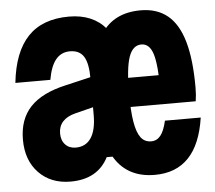

<svg xmlns="http://www.w3.org/2000/svg" viewBox="-49 -685 847 756"><g transform="rotate(-5 375.0 -307.0)"><path d="M326.2 -310.3Q326.2 -475.5 376.5 -553.6Q426.8 -631.8 533.4 -631.8Q598 -631.8 639.9 -597.3Q681.9 -562.8 702.2 -491.8Q722.5 -420.9 722.5 -310.9Q722.5 -280.8 718.5 -256.1H413.3V-371.2H631.9L583.7 -310.3Q583.7 -412.1 570.3 -454.9Q556.9 -497.6 524.7 -497.6Q490.5 -497.6 475.1 -453.7Q459.7 -409.7 459.7 -310.3Q459.7 -240.2 466.9 -197.3Q474.1 -154.3 489.3 -134.3Q504.6 -114.2 530.1 -114.2Q552.9 -114.2 567.5 -132.5Q582.1 -150.7 591.1 -190.6H732.6Q717 -85.4 667.1 -33.4Q617.3 18.6 533.4 18.6Q427.9 18.6 377 -61.5Q326.2 -141.7 326.2 -310.3ZM323.6 -270.5 243.2 -250.3Q209.4 -241.9 192.4 -223.2Q175.4 -204.5 175.4 -176.4Q175.4 -149 190.9 -132.3Q206.5 -115.6 232.6 -115.6Q272 -115.6 292.8 -146.5Q313.6 -177.5 313.6 -237.5V-380Q313.6 -441.4 296.7 -468.3Q279.8 -495.3 242 -495.3Q207.5 -495.3 186.3 -469.5Q165 -443.8 155.6 -390H17.4Q30.4 -511.5 87.7 -571.6Q145.1 -631.8 249.9 -631.8Q344.8 -631.8 395.9 -570.3Q447 -508.8 447 -395.9V-113.1L390.2 -67.4H350.2Q329.1 -26 291.6 -5Q254.1 16 200.7 16Q122.8 16 75.1 -33.4Q27.5 -82.9 27.5 -164.5Q27.5 -245 73.3 -293.6Q119.1 -342.3 215.1 -363.7L323.6 -389.1Z"/></g></svg>

Font: Martian Mono sWd Rg
Style: Regular
Weight: 400
Width: 6
Monospace: yes
Designer: Roman Shamin
Foundry: Evil Martians
Version: Version 1.000